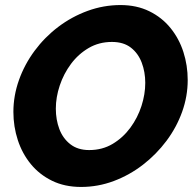

<svg xmlns="http://www.w3.org/2000/svg" viewBox="-20 -734 773 760"><path d="M301 6Q236 6 186 -18.5Q136 -43 102 -84.5Q68 -126 50.5 -179.5Q33 -233 33 -291Q33 -355 55 -417Q77 -479 117 -533Q157 -587 210.5 -627.5Q264 -668 327 -691Q390 -714 457 -714Q521 -714 571 -689.5Q621 -665 655 -623Q689 -581 706 -528Q723 -475 723 -417Q723 -353 701 -291.5Q679 -230 639 -176.5Q599 -123 546 -82Q493 -41 430.5 -17.5Q368 6 301 6ZM333 -140Q385 -140 426 -164.5Q467 -189 496 -228.5Q525 -268 540 -314.5Q555 -361 555 -406Q555 -449 541 -486Q527 -523 498 -545.5Q469 -568 423 -568Q372 -568 331 -544Q290 -520 261 -481Q232 -442 216.5 -395.5Q201 -349 201 -304Q201 -260 215 -223Q229 -186 258.5 -163Q288 -140 333 -140Z"/></svg>

Font: Raleway Thin ExtraBold
Style: Italic
Weight: 800
Italic angle: -12°
Version: Version 4.026